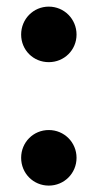

<svg xmlns="http://www.w3.org/2000/svg" viewBox="-20 -561 302 594"><path d="M45.4 -454.1C45.4 -406.2 83 -368.7 130.9 -368.7C178.7 -368.7 216.8 -406.2 216.8 -454.1C216.8 -502 178.7 -540.5 130.9 -540.5C83 -540.5 45.4 -502 45.4 -454.1ZM45.4 -72.8C45.4 -24.9 83 13.2 130.9 13.2C178.7 13.2 216.8 -24.9 216.8 -72.8C216.8 -120.6 178.7 -158.7 130.9 -158.7C83 -158.7 45.4 -120.6 45.4 -72.8Z"/></svg>

Font: Giphurs ExtraBold
Style: Regular
Weight: 800
Version: Version 1.000